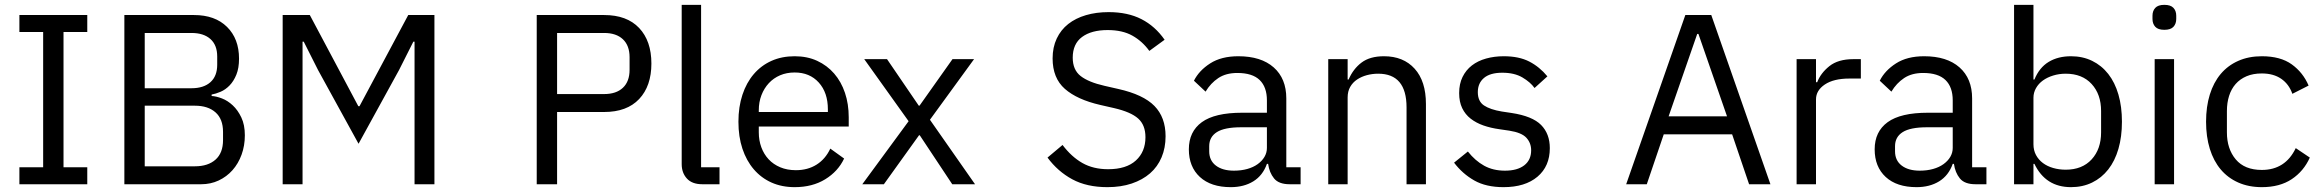

<svg xmlns="http://www.w3.org/2000/svg" viewBox="-20 -760 9576 792"><path d="M60 0V-70H158V-628H60V-698H340V-628H242V-70H340V0Z M493 -698H780Q867 -698 916.5 -649Q966 -600 966 -518Q966 -479 955 -452Q944 -425 927 -407.5Q910 -390 890 -381.5Q870 -373 853 -370V-364Q872 -363 895.5 -354Q919 -345 940 -325.5Q961 -306 975.5 -275.5Q990 -245 990 -202Q990 -159 976.5 -122Q963 -85 939 -58Q915 -31 882 -15.5Q849 0 810 0H493ZM577 -74H784Q838 -74 869 -101.5Q900 -129 900 -182V-216Q900 -269 869 -296.5Q838 -324 784 -324H577ZM577 -396H770Q820 -396 848 -421Q876 -446 876 -493V-527Q876 -574 848 -599Q820 -624 770 -624H577Z M1690 -588H1685L1626 -471L1459 -167L1292 -471L1233 -588H1228V0H1146V-698H1258L1458 -322H1463L1664 -698H1772V0H1690Z M2194 0V-698H2472Q2566 -698 2616.5 -644.5Q2667 -591 2667 -498Q2667 -405 2616.5 -351.5Q2566 -298 2472 -298H2278V0ZM2278 -372H2472Q2522 -372 2549.5 -398Q2577 -424 2577 -472V-524Q2577 -572 2549.5 -598Q2522 -624 2472 -624H2278Z M2877 0Q2835 0 2813.5 -23.5Q2792 -47 2792 -83V-740H2872V-70H2948V0Z M3258 12Q3205 12 3162.5 -7Q3120 -26 3089.5 -61.5Q3059 -97 3042.5 -146.5Q3026 -196 3026 -258Q3026 -319 3042.5 -369Q3059 -419 3089.5 -454.5Q3120 -490 3162.5 -509Q3205 -528 3258 -528Q3310 -528 3351 -509Q3392 -490 3421 -456.5Q3450 -423 3465.5 -377Q3481 -331 3481 -276V-238H3110V-214Q3110 -181 3120.5 -152.5Q3131 -124 3150.5 -103Q3170 -82 3198.5 -70Q3227 -58 3263 -58Q3312 -58 3348.5 -81Q3385 -104 3405 -147L3462 -106Q3437 -53 3384 -20.5Q3331 12 3258 12ZM3258 -461Q3225 -461 3198 -449.5Q3171 -438 3151.5 -417Q3132 -396 3121 -367.5Q3110 -339 3110 -305V-298H3395V-309Q3395 -378 3357.5 -419.5Q3320 -461 3258 -461Z M3537 0 3728 -260 3545 -516H3639L3770 -324H3773L3909 -516H3998L3816 -266L4002 0H3908L3774 -202H3771L3626 0Z M4548 12Q4463 12 4403 -20.5Q4343 -53 4301 -110L4363 -162Q4400 -113 4445 -87.5Q4490 -62 4551 -62Q4626 -62 4665.5 -98Q4705 -134 4705 -194Q4705 -244 4675 -271Q4645 -298 4576 -314L4519 -327Q4423 -349 4372.5 -393.5Q4322 -438 4322 -519Q4322 -565 4339 -601Q4356 -637 4386.5 -661Q4417 -685 4459.5 -697.5Q4502 -710 4553 -710Q4632 -710 4688.5 -681Q4745 -652 4784 -596L4721 -550Q4692 -590 4651 -613Q4610 -636 4549 -636Q4482 -636 4443.5 -607.5Q4405 -579 4405 -522Q4405 -472 4437.5 -446.5Q4470 -421 4536 -406L4593 -393Q4696 -370 4742 -323Q4788 -276 4788 -198Q4788 -150 4771.5 -111Q4755 -72 4724 -45Q4693 -18 4648.5 -3Q4604 12 4548 12Z M5300 0Q5255 0 5235.5 -24Q5216 -48 5211 -84H5206Q5189 -36 5150 -12Q5111 12 5057 12Q4975 12 4929.5 -30Q4884 -72 4884 -144Q4884 -217 4937.5 -256Q4991 -295 5104 -295H5206V-346Q5206 -401 5176 -430Q5146 -459 5084 -459Q5037 -459 5005.5 -438Q4974 -417 4953 -382L4905 -427Q4926 -469 4972 -498.5Q5018 -528 5088 -528Q5182 -528 5234 -482Q5286 -436 5286 -354V-70H5345V0ZM5070 -56Q5100 -56 5125 -63Q5150 -70 5168 -83Q5186 -96 5196 -113Q5206 -130 5206 -150V-235H5100Q5031 -235 4999.5 -215Q4968 -195 4968 -157V-136Q4968 -98 4995.5 -77Q5023 -56 5070 -56Z M5459 0V-516H5539V-432H5543Q5562 -476 5596.5 -502Q5631 -528 5689 -528Q5769 -528 5815.5 -476.5Q5862 -425 5862 -331V0H5782V-317Q5782 -456 5665 -456Q5641 -456 5618.5 -450Q5596 -444 5578 -432Q5560 -420 5549.5 -401.5Q5539 -383 5539 -358V0Z M6182 12Q6110 12 6061.5 -15.5Q6013 -43 5978 -89L6035 -135Q6065 -97 6102 -76.5Q6139 -56 6188 -56Q6239 -56 6267.5 -78Q6296 -100 6296 -140Q6296 -170 6276.5 -191.5Q6257 -213 6206 -221L6165 -227Q6129 -232 6099 -242.5Q6069 -253 6046.5 -270.5Q6024 -288 6011.5 -314Q5999 -340 5999 -376Q5999 -414 6013 -442.5Q6027 -471 6051.5 -490Q6076 -509 6110 -518.5Q6144 -528 6183 -528Q6246 -528 6288.5 -506Q6331 -484 6363 -445L6310 -397Q6293 -421 6260 -440.5Q6227 -460 6177 -460Q6127 -460 6101.5 -438.5Q6076 -417 6076 -380Q6076 -342 6101.5 -325Q6127 -308 6175 -300L6215 -294Q6301 -281 6337 -244.5Q6373 -208 6373 -149Q6373 -74 6322 -31Q6271 12 6182 12Z M7195 0 7125 -206H6843L6773 0H6688L6932 -698H7039L7283 0ZM6986 -620H6981L6863 -280H7104Z M7391 0V-516H7471V-421H7476Q7490 -458 7526 -487Q7562 -516 7625 -516H7656V-436H7609Q7544 -436 7507.5 -411.5Q7471 -387 7471 -350V0Z M8129 0Q8084 0 8064.5 -24Q8045 -48 8040 -84H8035Q8018 -36 7979 -12Q7940 12 7886 12Q7804 12 7758.5 -30Q7713 -72 7713 -144Q7713 -217 7766.5 -256Q7820 -295 7933 -295H8035V-346Q8035 -401 8005 -430Q7975 -459 7913 -459Q7866 -459 7834.5 -438Q7803 -417 7782 -382L7734 -427Q7755 -469 7801 -498.5Q7847 -528 7917 -528Q8011 -528 8063 -482Q8115 -436 8115 -354V-70H8174V0ZM7899 -56Q7929 -56 7954 -63Q7979 -70 7997 -83Q8015 -96 8025 -113Q8035 -130 8035 -150V-235H7929Q7860 -235 7828.5 -215Q7797 -195 7797 -157V-136Q7797 -98 7824.5 -77Q7852 -56 7899 -56Z M8288 -740H8368V-432H8372Q8392 -481 8430.5 -504.5Q8469 -528 8523 -528Q8571 -528 8610 -509Q8649 -490 8676.5 -455Q8704 -420 8718.5 -370Q8733 -320 8733 -258Q8733 -196 8718.5 -146Q8704 -96 8676.5 -61Q8649 -26 8610 -7Q8571 12 8523 12Q8418 12 8372 -84H8368V0H8288ZM8501 -60Q8569 -60 8608 -102.5Q8647 -145 8647 -214V-302Q8647 -371 8608 -413.5Q8569 -456 8501 -456Q8474 -456 8449.5 -448.5Q8425 -441 8407 -428Q8389 -415 8378.5 -396.5Q8368 -378 8368 -357V-165Q8368 -140 8378.5 -120.5Q8389 -101 8407 -87.5Q8425 -74 8449.5 -67Q8474 -60 8501 -60Z M8908 -637Q8882 -637 8870.5 -649.5Q8859 -662 8859 -682V-695Q8859 -715 8870.5 -727.5Q8882 -740 8908 -740Q8934 -740 8945.5 -727.5Q8957 -715 8957 -695V-682Q8957 -662 8945.5 -649.5Q8934 -637 8908 -637ZM8868 -516H8948V0H8868Z M9310 12Q9256 12 9213 -7Q9170 -26 9140.5 -61Q9111 -96 9095.5 -146Q9080 -196 9080 -258Q9080 -320 9095.5 -370Q9111 -420 9140.5 -455Q9170 -490 9213 -509Q9256 -528 9310 -528Q9387 -528 9433.5 -494.5Q9480 -461 9503 -407L9436 -373Q9422 -413 9390 -435Q9358 -457 9310 -457Q9274 -457 9247 -445.5Q9220 -434 9202 -413.5Q9184 -393 9175 -364.5Q9166 -336 9166 -302V-214Q9166 -146 9202.5 -102.5Q9239 -59 9310 -59Q9407 -59 9450 -149L9508 -110Q9483 -54 9433.5 -21Q9384 12 9310 12Z"/></svg>

Font: IBM Plex Sans Arabic
Style: Regular
Weight: 400
Designer: Mike Abbink, Paul van der Laan, Pieter van Rosmalen, Wael Morcos, Khajak Apelian
Foundry: Bold Monday
Version: Version 1.1